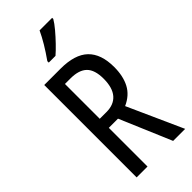

<svg xmlns="http://www.w3.org/2000/svg" viewBox="-294 -996 1049 1049"><g transform="rotate(-45 230.5 -471.5)"><path d="M199 -714Q309 -714 361 -664Q413 -614 413 -513Q413 -443 387.5 -394.5Q362 -346 304 -320L448 0H355L228 -299H157V0H73V-714ZM200 -638H157V-369H209Q266 -369 296.5 -404Q327 -439 327 -509Q327 -577 296 -607.5Q265 -638 200 -638ZM363 -934Q351 -913 327 -884.5Q303 -856 276.5 -828.5Q250 -801 229 -783H177V-794Q235 -876 266 -943H363Z"/></g></svg>

Font: Noto Sans Sinhala ExtraCondensed
Style: Regular
Weight: 400
Width: 2
Designer: Jelle Bosma - Monotype Design Team
Foundry: Monotype Imaging Inc.
Version: Version 2.006; ttfautohint (v1.8.4.7-5d5b)